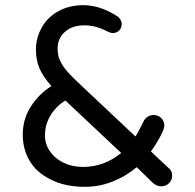

<svg xmlns="http://www.w3.org/2000/svg" viewBox="-20 -712 755 743"><path d="M173 -19Q121 -45 94.5 -90Q68 -135 68 -191Q68 -250 98.5 -298.5Q129 -347 179 -379Q146 -416 132.5 -448Q119 -480 119 -521Q119 -565 142 -606Q164 -646 206.5 -669Q249 -692 303 -692Q367 -692 434 -649Q440 -646 445.5 -637Q451 -628 451 -619Q451 -604 441 -594Q431 -584 416 -584Q411 -584 398 -589Q352 -614 307 -614Q260 -614 231.5 -589Q203 -564 203 -525Q203 -495 213 -476Q223 -455 240 -436Q257 -416 301 -375L504 -184Q512 -194 535 -241Q540 -253 551 -260Q562 -267 574 -267Q592 -267 604 -255Q616 -243 616 -226Q616 -219 611 -206Q593 -166 564 -126L630 -64Q639 -57 642.5 -50Q646 -43 646 -32Q646 -15 634 -3Q622 9 604 9Q587 9 573 -3L509 -65Q466 -29 414.5 -9Q363 11 309 11Q229 11 173 -19ZM301 -66Q383 -66 449 -120L233 -323Q197 -301 175.5 -265.5Q154 -230 154 -188Q154 -154 173.5 -126Q193 -98 226.5 -82Q260 -66 301 -66Z"/></svg>

Font: 寒蝉全圆体
Style: Regular
Weight: 400
Designer: Warren2060
      Designed by Motoya company      

      [Varela Round]
      Joe Prince(Latin component); Avraham Cornf
Foundry: ChillType
Version: Version 3.200